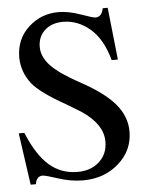

<svg xmlns="http://www.w3.org/2000/svg" viewBox="-46 -602 485 648"><g transform="rotate(-5 196.5 -277.5)"><path d="M296 -115Q296 -174 224 -222Q208 -232 173 -253Q91 -299 64 -332Q32 -372 31 -422Q31 -485 74 -524.5Q117 -564 175 -564Q210 -564 250.5 -549.5Q291 -535 299 -535Q321 -535 326 -564H343L362 -387H341Q321 -460 279.5 -495Q238 -530 189 -530Q150 -530 126.5 -508.5Q103 -487 103 -452Q103 -419 131 -389Q159 -359 225 -323Q307 -279 343.5 -236Q380 -193 380 -142Q380 -78 331 -34.5Q282 9 210 9Q169 9 126.5 -5Q84 -19 74 -19Q64 -19 57.5 -11.5Q51 -4 50 8H32L7 -168H26Q57 -92 97.5 -56.5Q138 -21 194 -21Q239 -21 267.5 -47Q296 -73 296 -115Z"/></g></svg>

Font: Pomorsky Unicode
Style: Medium
Weight: 500
Version: 1.1